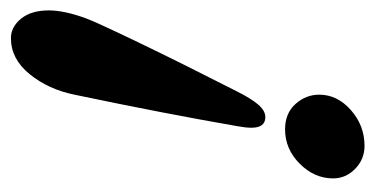

<svg xmlns="http://www.w3.org/2000/svg" viewBox="-206 -342 703 360"><g transform="rotate(90 146.0 -162.5)"><path d="M206 -282Q206 -271 203 -255Q179 -117 144 50Q134 99 105.5 134Q77 169 38 169Q17 169 1.5 150Q-14 131 -14 98Q-14 69 1 28Q8 9 46 -70Q84 -149 138 -255Q151 -281 162.5 -294.5Q174 -308 186 -308Q206 -308 206 -282ZM301 -435Q301 -400 273.5 -372.5Q246 -345 209 -345Q179 -345 161.5 -364.5Q144 -384 144 -409Q144 -443 173 -468.5Q202 -494 240 -494Q265 -494 283 -476.5Q301 -459 301 -435Z"/></g></svg>

Font: EB Garamond ExtraBold
Style: Italic
Weight: 800
Italic angle: -17.2°
Designer: Georg Duffner and Octavio Pardo
Foundry: Georg Duffner
Version: Version 1.000